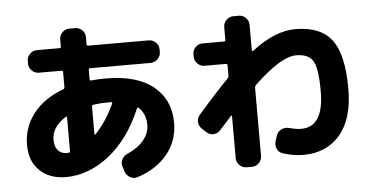

<svg xmlns="http://www.w3.org/2000/svg" viewBox="-56 -915 2112 1094"><g transform="rotate(-5 1000.0 -368.0)"><path d="M311 -309Q230 -258 230 -185Q230 -146 248.5 -124.5Q267 -103 300 -103Q302 -103 305 -103.5Q308 -104 309 -104Q318 -104 318 -113V-306Q318 -314 311 -309ZM558 -370Q514 -370 473 -364Q465 -362 465 -355V-197Q465 -195 467.5 -194Q470 -193 471 -195Q536 -263 581 -362Q582 -365 580 -367.5Q578 -370 575 -370ZM283 33Q190 33 133.5 -21Q77 -75 77 -168Q77 -269 138 -347.5Q199 -426 311 -467Q318 -470 318 -478V-565Q318 -573 310 -573H180Q157 -573 140 -590Q123 -607 123 -630V-645Q123 -668 140 -685Q157 -702 180 -702H310Q318 -702 318 -710V-752Q318 -775 335 -791.5Q352 -808 375 -808H408Q431 -808 448 -791.5Q465 -775 465 -752V-710Q465 -702 474 -702H820Q843 -702 860 -685Q877 -668 877 -645V-630Q877 -607 860 -590Q843 -573 820 -573H474Q465 -573 465 -565V-510Q465 -503 473 -503Q509 -507 558 -507Q734 -507 828.5 -430.5Q923 -354 923 -222Q923 -119 860.5 -42.5Q798 34 688 69Q666 76 645 64Q624 52 617 29L608 1Q601 -20 612 -40.5Q623 -61 645 -70Q702 -94 736 -135Q770 -176 770 -222Q770 -288 728 -325Q723 -330 719 -321Q648 -152 530.5 -59.5Q413 33 283 33Z M1073 -254Q1176 -373 1249 -447Q1255 -453 1255 -461V-521Q1255 -530 1247 -530H1124Q1101 -530 1084 -547Q1067 -564 1067 -587V-602Q1067 -625 1084 -641.5Q1101 -658 1124 -658H1247Q1255 -658 1255 -667V-740Q1255 -763 1272 -780Q1289 -797 1312 -797H1344Q1367 -797 1383.5 -780Q1400 -763 1400 -740V-594Q1400 -586 1408 -591Q1540 -693 1657 -693Q1800 -693 1864.5 -609.5Q1929 -526 1929 -328Q1929 -157 1851.5 -66Q1774 25 1642 25Q1583 25 1523 5Q1500 -3 1491.5 -25Q1483 -47 1491 -71L1501 -100Q1508 -121 1529 -131Q1550 -141 1573 -135Q1614 -124 1642 -124Q1771 -124 1771 -328Q1771 -458 1745.5 -501Q1720 -544 1649 -544Q1561 -544 1406 -395Q1400 -389 1400 -381V10Q1400 33 1383.5 50Q1367 67 1344 67H1312Q1289 67 1272 50Q1255 33 1255 10V-231Q1255 -233 1253.5 -234Q1252 -235 1250 -233Q1188 -166 1180 -156Q1165 -139 1142 -137.5Q1119 -136 1102 -152L1078 -174Q1061 -190 1059 -213Q1057 -236 1073 -254Z"/></g></svg>

Font: Rounded Mplus 1c ExtraBold
Style: Regular
Weight: 800
Version: Version 1.059.20150529